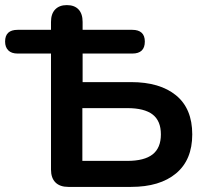

<svg xmlns="http://www.w3.org/2000/svg" viewBox="-48 -733 812 753"><path d="M220 0Q187 0 169.5 -17.5Q152 -35 152 -68V-523H21Q-3 -523 -15.5 -535.5Q-28 -548 -28 -570Q-28 -616 21 -616H185L152 -558V-647Q152 -679 168.5 -696Q185 -713 214 -713Q244 -713 260 -696Q276 -679 276 -647V-558L243 -616H471Q495 -616 507.5 -604.5Q520 -593 520 -570Q520 -523 471 -523H276V-411H466Q579 -411 642.5 -359Q706 -307 706 -206Q706 -106 642.5 -53Q579 0 466 0ZM275 -102H451Q518 -102 550.5 -127.5Q583 -153 583 -206Q583 -259 550.5 -284Q518 -309 451 -309H275Z"/></svg>

Font: Nunito
Style: Bold
Weight: 700
Designer: Vernon Adams
Foundry: Vernon Adams
Version: Version 3.602